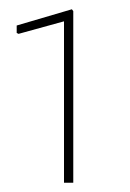

<svg xmlns="http://www.w3.org/2000/svg" viewBox="-20 -725 280 414"><path d="M135 -705 138 -701V-331H118V-679L20 -652L16 -654V-670Z"/></svg>

Font: Alegreya Sans SC Thin
Style: Regular
Weight: 100
Designer: Juan Pablo del Peral
Foundry: Huerta Tipografica
Version: Version 2.007